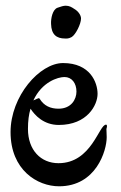

<svg xmlns="http://www.w3.org/2000/svg" viewBox="-20 -630 425 673"><path d="M353 -178C354 -181 355 -185 355 -188C355 -191 354 -193 352 -193C327 -195 302 -58 185 -58C123 -58 78 -104 78 -178C78 -206 81 -229 87 -249C102 -226 133 -192 186 -192C286 -192 322 -262 322 -301C322 -341 296 -409 201 -409C119 -409 17 -293 17 -167C17 -34 111 23 187 23C317 23 354 -102 354 -149C354 -161 353 -171 353 -178ZM206 -360C232 -360 248 -338 248 -309C248 -282 230 -249 185 -249C157 -249 134 -259 119 -284C118 -285 117 -286 116 -286C114 -286 106 -282 97 -278C127 -343 183 -360 206 -360ZM159 -546C160 -509 178 -495 208 -495C214 -495 220 -494 231 -500C245 -508 264 -546 264 -565C264 -577 254 -591 240 -599C231 -605 223 -610 210 -610C203 -610 193 -607 182 -603C164 -597 158 -565 159 -546Z"/></svg>

Font: Oregano
Style: Regular
Weight: 400
Designer: Astigmatic (AOETI)
Foundry: Astigmatic (AOETI)
Version: Version 1.000